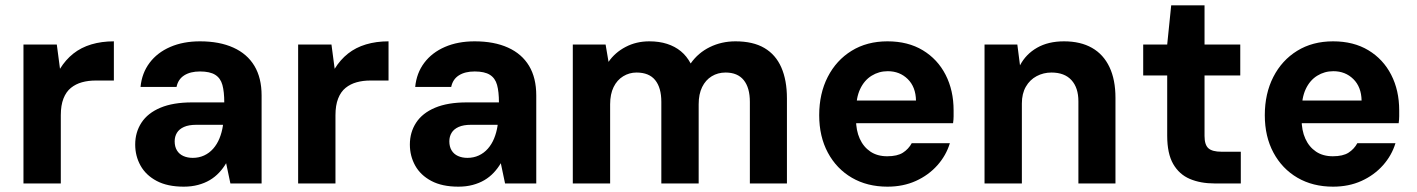

<svg xmlns="http://www.w3.org/2000/svg" viewBox="-20 -688 5315 720"><path d="M68 0V-521H193L205 -430Q226 -464 255 -487Q284 -510 322.5 -521.5Q361 -533 407 -533V-386H338Q311 -386 287.5 -379.5Q264 -373 246 -358.5Q228 -344 218 -318.5Q208 -293 208 -256V0Z M669 12Q608 12 567.5 -9.5Q527 -31 507 -67Q487 -103 487 -146Q487 -192 510.5 -228Q534 -264 581.5 -284Q629 -304 700 -304H821Q821 -344 814 -369.5Q807 -395 787 -407.5Q767 -420 730 -420Q694 -420 671 -405.5Q648 -391 642 -362H507Q512 -414 541 -452.5Q570 -491 618.5 -512Q667 -533 730 -533Q803 -533 855 -509.5Q907 -486 934 -441Q961 -396 961 -330V0H844L828 -76Q817 -57 801.5 -40.5Q786 -24 766.5 -12.5Q747 -1 722.5 5.5Q698 12 669 12ZM703 -96Q726 -96 745.5 -105Q765 -114 779.5 -130.5Q794 -147 803 -169Q812 -191 816 -217V-220H716Q688 -220 670 -212Q652 -204 643.5 -190Q635 -176 635 -158Q635 -138 643.5 -124Q652 -110 667.5 -103Q683 -96 703 -96Z M1098 0V-521H1223L1235 -430Q1256 -464 1285 -487Q1314 -510 1352.5 -521.5Q1391 -533 1437 -533V-386H1368Q1341 -386 1317.5 -379.5Q1294 -373 1276 -358.5Q1258 -344 1248 -318.5Q1238 -293 1238 -256V0Z M1699 12Q1638 12 1597.5 -9.5Q1557 -31 1537 -67Q1517 -103 1517 -146Q1517 -192 1540.5 -228Q1564 -264 1611.5 -284Q1659 -304 1730 -304H1851Q1851 -344 1844 -369.5Q1837 -395 1817 -407.5Q1797 -420 1760 -420Q1724 -420 1701 -405.5Q1678 -391 1672 -362H1537Q1542 -414 1571 -452.5Q1600 -491 1648.5 -512Q1697 -533 1760 -533Q1833 -533 1885 -509.5Q1937 -486 1964 -441Q1991 -396 1991 -330V0H1874L1858 -76Q1847 -57 1831.5 -40.5Q1816 -24 1796.5 -12.5Q1777 -1 1752.5 5.5Q1728 12 1699 12ZM1733 -96Q1756 -96 1775.5 -105Q1795 -114 1809.5 -130.5Q1824 -147 1833 -169Q1842 -191 1846 -217V-220H1746Q1718 -220 1700 -212Q1682 -204 1673.5 -190Q1665 -176 1665 -158Q1665 -138 1673.5 -124Q1682 -110 1697.5 -103Q1713 -96 1733 -96Z M2128 0V-521H2251L2262 -456Q2286 -491 2326 -512Q2366 -533 2415 -533Q2452 -533 2481.5 -523.5Q2511 -514 2533 -496Q2555 -478 2570 -450Q2598 -490 2642 -511.5Q2686 -533 2738 -533Q2804 -533 2846.5 -508Q2889 -483 2910 -435Q2931 -387 2931 -319V0H2792V-306Q2792 -359 2769 -387.5Q2746 -416 2701 -416Q2672 -416 2649 -402Q2626 -388 2613 -361.5Q2600 -335 2600 -297V0H2460V-306Q2460 -359 2437 -387.5Q2414 -416 2367 -416Q2340 -416 2317 -402Q2294 -388 2281 -361.5Q2268 -335 2268 -297V0Z M3308 12Q3232 12 3174.5 -21.5Q3117 -55 3084.5 -115.5Q3052 -176 3052 -256Q3052 -337 3084 -399.5Q3116 -462 3173.5 -497.5Q3231 -533 3308 -533Q3385 -533 3440.5 -499.5Q3496 -466 3526 -407.5Q3556 -349 3556 -274Q3556 -264 3556 -252Q3556 -240 3554 -226H3152V-311H3415Q3414 -362 3384 -391.5Q3354 -421 3309 -421Q3276 -421 3248.5 -404Q3221 -387 3205.5 -354Q3190 -321 3190 -270V-241Q3190 -199 3204 -168Q3218 -137 3244 -119.5Q3270 -102 3307 -102Q3345 -102 3366 -115.5Q3387 -129 3399 -151H3542Q3528 -105 3495 -68Q3462 -31 3414.5 -9.5Q3367 12 3308 12Z M3672 0V-521H3795L3805 -443Q3827 -485 3869 -509Q3911 -533 3970 -533Q4032 -533 4075 -508.5Q4118 -484 4140.5 -436.5Q4163 -389 4163 -321V0H4024V-308Q4024 -359 3998 -387.5Q3972 -416 3923 -416Q3893 -416 3867.5 -402.5Q3842 -389 3827 -363Q3812 -337 3812 -300V0Z M4536 0Q4482 0 4442 -17Q4402 -34 4379.5 -73Q4357 -112 4357 -179V-405H4267V-521H4357L4372 -668H4497V-521H4631V-405H4497V-178Q4497 -145 4511.5 -132Q4526 -119 4561 -119H4633V0Z M4979 12Q4903 12 4845.5 -21.5Q4788 -55 4755.5 -115.5Q4723 -176 4723 -256Q4723 -337 4755 -399.5Q4787 -462 4844.5 -497.5Q4902 -533 4979 -533Q5056 -533 5111.5 -499.5Q5167 -466 5197 -407.5Q5227 -349 5227 -274Q5227 -264 5227 -252Q5227 -240 5225 -226H4823V-311H5086Q5085 -362 5055 -391.5Q5025 -421 4980 -421Q4947 -421 4919.5 -404Q4892 -387 4876.5 -354Q4861 -321 4861 -270V-241Q4861 -199 4875 -168Q4889 -137 4915 -119.5Q4941 -102 4978 -102Q5016 -102 5037 -115.5Q5058 -129 5070 -151H5213Q5199 -105 5166 -68Q5133 -31 5085.5 -9.5Q5038 12 4979 12Z"/></svg>

Font: DM Sans 10pt ExtraBold
Style: Regular
Weight: 800
Version: Version 4.004;gftools[0.9.30]